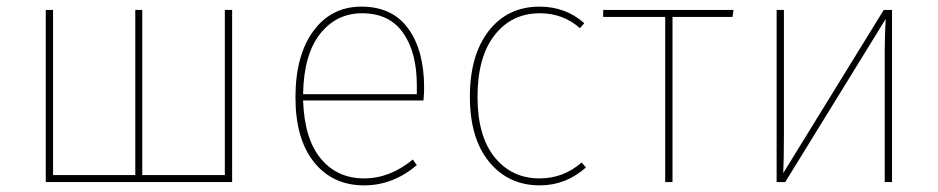

<svg xmlns="http://www.w3.org/2000/svg" viewBox="-20 -549 2828 579"><path d="M680 -519V0H118V-519H140V-21H388V-519H409V-21H658V-519Z M1259 -284Q1259 -268 1257 -246H894Q898 -130 947.5 -70.5Q997 -11 1078 -11Q1156 -11 1225 -68L1237 -51Q1165 10 1078 10Q983 10 927 -60Q871 -130 871 -255Q871 -382 925 -455.5Q979 -529 1070 -529Q1163 -529 1211 -463Q1259 -397 1259 -284ZM1237 -265V-292Q1237 -391 1195.5 -450Q1154 -509 1072 -509Q994 -509 945 -446.5Q896 -384 894 -265Z M1607 -529Q1686 -529 1742 -479L1729 -464Q1678 -509 1608 -509Q1523 -509 1471.5 -443Q1420 -377 1420 -257Q1420 -139 1471.5 -75Q1523 -11 1607 -11Q1679 -11 1734 -59L1747 -44Q1686 10 1608 10Q1513 10 1455 -61Q1397 -132 1397 -257Q1397 -383 1454 -456Q1511 -529 1607 -529Z M2192 -519 2189 -498H2008V0H1986V-498H1799V-519Z M2670 -519V0H2648V-394Q2648 -442 2651 -492L2348 0H2322V-519H2344V-146Q2344 -73 2342 -27L2645 -519Z"/></svg>

Font: FiraGO Thin
Style: Regular
Weight: 100
Designer: bBox Type
Foundry: bBox Type GmbH
Version: Version 1.001;PS 001.001;hotconv 1.0.88;makeotf.lib2.5.64775